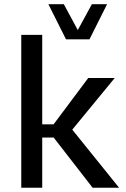

<svg xmlns="http://www.w3.org/2000/svg" viewBox="-20 -879 588 899"><path d="M206.5 -859.4H278.8L344.2 -738.3L410.2 -859.4H481.4L398.9 -694.8H289.1ZM393.1 -513.7H517.1L318.4 -272L537.6 0H413.6L231.4 -234.9H177.7V0H79.6V-715.8H177.7V-296.9H231Z"/></svg>

Font: Estedad-FD Medium
Style: Regular
Weight: 500
Designer: Amin Abedi
Version: Version 7.3